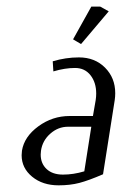

<svg xmlns="http://www.w3.org/2000/svg" viewBox="-20 -556 381 576"><path d="M44.9 -90.3Q44.9 -95.2 45.9 -104Q52.7 -146 95 -177Q137.2 -208 189 -208H258.8L267.1 -255.9Q268.6 -266.1 268.6 -275.4Q268.6 -308.6 251.5 -330.3Q234.4 -352.1 205.1 -352.1Q174.8 -352.1 140.1 -341.8L138.2 -372.1Q177.2 -383.8 216.8 -383.8Q264.6 -383.8 295.2 -353Q325.7 -322.3 325.7 -276.4Q325.7 -266.1 324.2 -255.9L289.1 -33.2Q246.1 -14.6 218.3 -7.3Q190.4 0 155.8 0Q107.9 0 76.4 -25.9Q44.9 -51.8 44.9 -90.3ZM102.1 -92.3Q102.1 -65.4 119.9 -48.8Q137.7 -32.2 168.9 -32.2Q200.2 -32.2 232.9 -42L253.9 -175.8H184.1Q154.3 -175.8 130.9 -155Q107.4 -134.3 103 -104Q102.1 -96.2 102.1 -92.3ZM199.2 -438 253.9 -536.1H280.8L306.2 -522L223.1 -423.8Z"/></svg>

Font: Gawaa
Style: Italic
Weight: 400
Designer: T. Christopher White
Version: Version 1.0